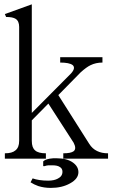

<svg xmlns="http://www.w3.org/2000/svg" viewBox="-20 -747 540 905"><path d="M2.9 1H196.3V-24.4Q160.2 -24.4 145.5 -38.1Q129.9 -50.8 129.9 -83V-179.7L208 -258.8L327.1 -74.2Q341.8 -45.9 327.1 -34.2Q314.5 -24.4 278.3 -24.4V1H489.3V-24.4Q459 -24.4 437.5 -35.2Q415 -45.9 400.4 -69.3L254.9 -298.8L360.4 -406.2Q387.7 -430.7 406.2 -439.5Q431.6 -452.1 462.9 -452.1V-477.5H263.7V-452.1Q306.6 -452.1 322.3 -440.4Q337.9 -426.8 315.4 -401.4L129.9 -214.8V-726.6L2.9 -680.7L8.8 -667Q40 -667 53.7 -658.2Q70.3 -647.5 70.3 -620.1V-83Q70.3 -51.8 52.7 -38.1Q37.1 -24.4 2.9 -24.4ZM183.6 36.1H190.4Q197.3 33.2 208 32.2Q213.9 32.2 226.6 32.2Q251 32.2 261.7 40Q274.4 46.9 274.4 62.5Q274.4 84 252.9 94.7Q235.4 104.5 207 104.5Q184.6 104.5 166 101.6Q146.5 98.6 133.8 93.8L124 112.3Q140.6 123 160.2 129.9Q187.5 138.7 219.7 138.7Q272.5 138.7 310.5 117.2Q349.6 95.7 349.6 64.5Q349.6 38.1 324.2 19.5Q295.9 -1 247.1 -1Q231.4 -2 213.9 1Q192.4 4.9 183.6 13.7Z"/></svg>

Font: BatangChe
Style: Regular
Weight: 400
Monospace: yes
Version: Version 2.21